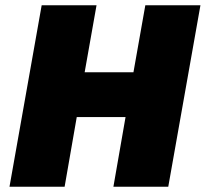

<svg xmlns="http://www.w3.org/2000/svg" viewBox="-20 -708 780 728"><path d="M16 0 138 -688H346L301 -434H486L531 -688H740L618 0H410L456 -264H271L225 0Z"/></svg>

Font: Archivo SemiCondensed Black
Style: Italic
Weight: 900
Width: 4
Italic angle: -10°
Designer: Hector Gatti
Foundry: Omnibus-Type
Version: Version 2.001